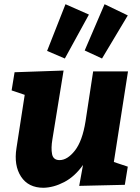

<svg xmlns="http://www.w3.org/2000/svg" viewBox="-20 -875 661 909"><path d="M186 14Q114 14 79.5 -39Q45 -92 58 -174L97 -426L35 -447L49 -533L281 -541L228 -215Q221 -174 226.5 -145.5Q232 -117 262 -117Q299 -117 334.5 -162Q370 -207 385 -301L421 -537H586L519 -108L585 -86L571 0L355 5L373 -94Q334 -39 284 -13Q234 13 186 14ZM463 -598 381 -636 475 -855 585 -802ZM287 -598 203 -634 290 -855 401 -806Z"/></svg>

Font: Bitter ExtraBold
Style: Italic
Weight: 800
Italic angle: -9°
Designer: Sol Matas, and Bitter project Authors
Foundry: Sol Matas
Version: Version 2.001